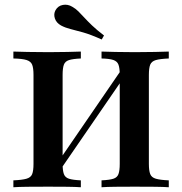

<svg xmlns="http://www.w3.org/2000/svg" viewBox="-20 -788 767 808"><path d="M217.7 -50 216.9 -95.2 504 -513.7 504.8 -467.7ZM407.3 0V-29Q441.1 -30.6 457.3 -35.9Q473.4 -41.1 478.6 -55.6Q483.9 -70.2 483.9 -98.4V-472.6Q483.9 -501.6 478.6 -515.7Q473.4 -529.8 457.3 -535.5Q441.1 -541.1 407.3 -541.9V-571Q429 -570.2 465.7 -569.4Q502.4 -568.5 546.8 -568.5Q595.2 -568.5 632.3 -569.4Q669.4 -570.2 690.3 -571V-541.9Q653.2 -540.3 635.5 -535.1Q617.7 -529.8 612.1 -515.7Q606.5 -501.6 606.5 -472.6V-98.4Q606.5 -70.2 612.1 -55.6Q617.7 -41.1 635.9 -35.9Q654 -30.6 690.3 -29V0Q669.4 -1.6 632.3 -2Q595.2 -2.4 546.8 -2.4Q501.6 -2.4 465.3 -2Q429 -1.6 407.3 0ZM36.3 0V-29Q73.4 -30.6 91.5 -35.9Q109.7 -41.1 115.3 -55.2Q121 -69.4 121 -98.4V-472.6Q121 -501.6 115.3 -515.7Q109.7 -529.8 91.5 -535.5Q73.4 -541.1 36.3 -541.9V-571Q58.1 -570.2 96.4 -569.4Q134.7 -568.5 184.7 -568.5Q227.4 -568.5 263.3 -569.4Q299.2 -570.2 320.2 -571V-541.9Q286.3 -540.3 270.2 -535.1Q254 -529.8 248.8 -515.7Q243.5 -501.6 243.5 -472.6V-98.4Q243.5 -70.2 248.8 -55.6Q254 -41.1 270.2 -35.9Q286.3 -30.6 320.2 -29V0Q298.4 -1.6 262.5 -2Q226.6 -2.4 183.1 -2.4Q133.1 -2.4 95.6 -2Q58.1 -1.6 36.3 0ZM408.1 -621.8Q361.3 -642.7 329.8 -651.6Q298.4 -660.5 277 -665.7Q255.6 -671 237.1 -680.6Q216.9 -691.9 210.9 -710.5Q204.8 -729 213.7 -745.2Q224.2 -763.7 244.8 -767.3Q265.3 -771 283.9 -759.7Q298.4 -751.6 309.7 -740.3Q321 -729 334.3 -714.5Q347.6 -700 367.3 -681Q387.1 -662.1 417.7 -638.7Z"/></svg>

Font: Playfair
Style: Bold
Weight: 700
Designer: Claus Eggers Sørensen
Foundry: Claus Eggers Sørensen
Version: Version 2.001;gftools[0.9.30]